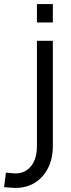

<svg xmlns="http://www.w3.org/2000/svg" viewBox="-67 -700 350 941"><path d="M9 221Q-4 221 -18.5 219.5Q-33 218 -47 217L-38 146Q-24 147 -12 148.5Q0 150 9 150Q56 150 85 114.5Q114 79 114 16V-500H192V16Q192 77 168.5 123.5Q145 170 104 195.5Q63 221 9 221ZM114 -590V-680H192V-590Z"/></svg>

Font: Cairo Play
Style: Regular
Weight: 400
Designer: Mohamed Gaber, Accademia di Belle Arti di Urbino
Foundry: Kief Type Foundry, Accademia di Belle Arti di Urbino
Version: Version 3.119